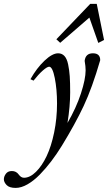

<svg xmlns="http://www.w3.org/2000/svg" viewBox="-111 -736 550 977"><path d="M195.3 -518.1 175.8 -536.1 348.1 -716.3H381.3L418.5 -532.7L389.2 -517.6L343.8 -646.5ZM-31.2 220.2Q-63.5 220.2 -77.4 205.6Q-91.3 190.9 -91.3 176.3Q-91.3 162.1 -81.1 148.2Q-70.8 134.3 -50.8 134.3Q-28.3 134.3 -15.6 152.3Q-3.9 168.5 11.2 168.5Q41.5 168.5 72 138.4Q102.5 108.4 126.2 58.6Q149.9 8.8 164.6 -62.3Q179.2 -133.3 179.2 -209.5Q179.2 -281.7 167.7 -339.1Q156.2 -396.5 139.2 -396.5Q128.9 -396.5 106.7 -377Q84.5 -357.4 59.6 -325.7L43.9 -333Q75.7 -389.6 115.5 -427.2Q155.3 -464.8 184.6 -464.8Q204.1 -464.8 216.8 -451.2Q229.5 -437.5 235.6 -408.7Q241.7 -379.9 243.9 -347.9Q246.1 -315.9 246.1 -267.1Q246.1 -194.8 232.4 -110.4Q276.9 -187 300.8 -260.3Q324.7 -333.5 324.7 -378.4Q324.7 -397.9 319.8 -426.3Q324.2 -464.8 361.8 -464.8Q398.9 -464.8 398.9 -429.7Q357.9 -288.6 314.7 -196.8Q271.5 -105 203.6 5.9Q177.7 47.9 150.1 84.2Q122.6 120.6 91.8 152.1Q61 183.6 29.1 201.9Q-2.9 220.2 -31.2 220.2Z"/></svg>

Font: Elstob 6pt
Style: Italic
Weight: 400
Italic angle: -20°
Designer: Peter S. Baker
Version: Version 1.015